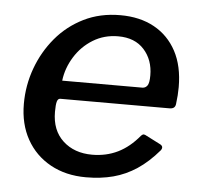

<svg xmlns="http://www.w3.org/2000/svg" viewBox="-45 -586 671 642"><g transform="rotate(5 291.0 -265.0)"><path d="M266 10Q198 10 146.5 -18.5Q95 -47 66.5 -98Q38 -149 38 -217Q38 -279 59 -336.5Q80 -394 118.5 -440Q157 -486 211.5 -513Q266 -540 334 -540Q400 -540 448 -513.5Q496 -487 522.5 -437.5Q549 -388 549 -317Q549 -304 548 -289.5Q547 -275 545 -260Q544 -252 539 -248Q534 -244 524 -244H158Q150 -244 147 -233.5Q144 -223 144 -199Q144 -137 182 -102Q220 -67 280 -67Q327 -67 366 -86Q405 -105 438 -145Q443 -150 447 -149.5Q451 -149 456 -146L503 -122Q517 -115 508 -102Q473 -61 436 -36.5Q399 -12 357.5 -1Q316 10 266 10ZM428 -305Q438 -305 444.5 -313.5Q451 -322 451 -348Q451 -400 420 -434.5Q389 -469 333 -469Q286 -469 248.5 -446Q211 -423 187.5 -385Q164 -347 159 -305Z"/></g></svg>

Font: Libre Franklin Medium
Style: Italic
Weight: 500
Italic angle: -8°
Designer: Pablo Impallari, Rodrigo Fuenzalida, Nhung Nguyen
Foundry: Impallari Type
Version: Version 3.000